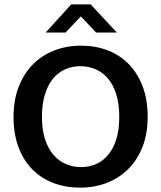

<svg xmlns="http://www.w3.org/2000/svg" viewBox="-20 -849 738 879"><path d="M351 -640Q417 -640 473 -618.5Q529 -597 569.5 -555.5Q610 -514 633 -453.5Q656 -393 656 -314Q656 -237 632.5 -177Q609 -117 567.5 -75.5Q526 -34 469.5 -12Q413 10 347 10Q281 10 225 -11Q169 -32 128.5 -73Q88 -114 65 -174.5Q42 -235 42 -314Q42 -391 65.5 -451.5Q89 -512 130.5 -554Q172 -596 228.5 -618Q285 -640 351 -640ZM172 -314Q172 -255 186 -212Q200 -169 224.5 -140.5Q249 -112 281.5 -98Q314 -84 351 -84Q388 -84 420 -98Q452 -112 475.5 -140.5Q499 -169 512.5 -212Q526 -255 526 -314Q526 -374 512 -418Q498 -462 473.5 -490.5Q449 -519 416.5 -532.5Q384 -546 347 -546Q310 -546 278 -531.5Q246 -517 222.5 -488.5Q199 -460 185.5 -416Q172 -372 172 -314ZM306 -829H395L515 -700H420L350 -774L280 -700H189Z"/></svg>

Font: Mukta SemiBold
Style: Regular
Weight: 600
Designer: Girish Dalvi and Yashodeep Gholap
Foundry: Ek Type
Version: Version 2.538;PS 1.002;hotconv 16.6.51;makeotf.lib2.5.65220;